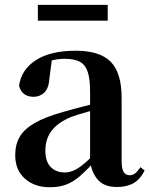

<svg xmlns="http://www.w3.org/2000/svg" viewBox="-20 -763 625 799"><path d="M186.6 16.2Q124.2 16.2 83.8 -19.4Q43.3 -54.9 43.3 -117.6Q43.3 -161.2 62 -193.6Q80.7 -226.1 125.1 -251.5Q169.6 -277 245.4 -297.9Q284.8 -309.4 334.4 -322Q384 -334.6 424 -344.4V-318.9Q384 -308.9 344 -297.6Q303.9 -286.4 277.1 -276.7Q223.3 -254.9 196.1 -220.6Q168.8 -186.4 168.8 -135.9Q168.8 -90.4 191.1 -67.9Q213.3 -45.3 250 -45.3Q266.3 -45.3 284.7 -52.6Q303.1 -59.9 327.4 -79.7Q351.8 -99.4 385.3 -135.5L400.8 -82.4H365.7Q336.6 -50.6 311.2 -28.7Q285.7 -6.8 256.4 4.7Q227 16.2 186.6 16.2ZM466.1 15.2Q414.6 15.2 387.9 -14.2Q361.2 -43.6 354.9 -94V-96.5V-381.4Q354.9 -434.7 344.8 -464.5Q334.7 -494.3 311.6 -506.3Q288.5 -518.3 250 -518.3Q224.4 -518.3 197.3 -512.2Q170.2 -506.1 133.8 -491.2L196.1 -516.3L185.9 -439.2Q183.3 -395.9 164.6 -378Q145.8 -360.2 120.3 -360.2Q71.1 -360.2 59.2 -406.5Q68.9 -473.5 129.4 -512.7Q189.9 -551.9 295.1 -551.9Q395.4 -551.9 440.7 -505.9Q486.1 -459.8 486.1 -356.2V-94.8Q486.1 -60.3 494.8 -47Q503.6 -33.8 519.7 -33.8Q531.3 -33.8 541.3 -40.9Q551.3 -48.1 564.7 -67.2L581.9 -53.4Q564 -17.5 536.2 -1.1Q508.4 15.2 466.1 15.2ZM137.6 -677.1V-742.8H428.2V-677.1Z"/></svg>

Font: Early Summer Mincho VF
Style: Regular
Weight: 250
Designer: GuiWonder
Version: Version 1.002